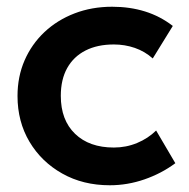

<svg xmlns="http://www.w3.org/2000/svg" viewBox="-20 -535 562 570"><path d="M306 15Q226.5 15 164.8 -19.8Q103 -54.5 67.5 -114.2Q32 -174 32 -250Q32 -307.5 53 -355.8Q74 -404 112 -439.8Q150 -475.5 201.2 -495.2Q252.5 -515 313 -515Q365.5 -515 410.5 -501Q455.5 -487 493 -458L433.5 -361.5Q410 -382.5 380.2 -392.8Q350.5 -403 318 -403Q269 -403 233.8 -385Q198.5 -367 179.5 -333Q160.5 -299 160.5 -250.5Q160.5 -178.5 202.8 -137.8Q245 -97 318 -97Q354.5 -97 387 -110.5Q419.5 -124 443.5 -147.5L500.5 -50.5Q459.5 -20 409 -2.5Q358.5 15 306 15Z"/></svg>

Font: Geologica Cursive Medium
Style: Regular
Weight: 500
Designer: Sindre Bremnes, Frode Helland
Foundry: Monokrom Skriftforlag AS
Version: Version 1.010;gftools[0.9.28]